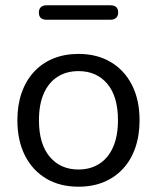

<svg xmlns="http://www.w3.org/2000/svg" viewBox="-20 -700 596 729"><path d="M277.9 8.9Q207.2 8.9 155.2 -22.1Q103.2 -53.1 74.6 -109.8Q46 -166.5 46 -243.4Q46 -301.3 62.1 -347.6Q78.3 -393.8 108.9 -427.1Q139.5 -460.3 182.3 -477.8Q225.2 -495.3 277.9 -495.3Q348.6 -495.3 400.6 -464.3Q452.7 -433.3 481.3 -376.8Q509.9 -320.3 509.9 -243.4Q509.9 -185.5 493.7 -139Q477.6 -92.5 446.9 -59.3Q416.3 -26.1 373.8 -8.6Q331.2 8.9 277.9 8.9ZM277.9 -56.4Q323.4 -56.4 357.2 -78.1Q391.1 -99.8 409.5 -141.7Q427.9 -183.5 427.9 -243.4Q427.9 -334 387.3 -382Q346.7 -430 277.9 -430Q232.4 -430 198.6 -408.5Q164.8 -387 146.4 -345.4Q127.9 -303.8 127.9 -243.4Q127.9 -153.3 168.8 -104.8Q209.7 -56.4 277.9 -56.4ZM157 -625Q127.6 -625 127.6 -652.5Q127.6 -665.7 135.2 -672.8Q142.8 -679.9 157 -679.9H399.3Q428.7 -679.9 428.7 -652.5Q428.7 -639.7 421.1 -632.4Q413.5 -625 399.3 -625Z"/></svg>

Font: Nunito ExtraLight
Style: Regular
Weight: 200
Designer: Vernon Adams
Foundry: Vernon Adams
Version: Version 3.602